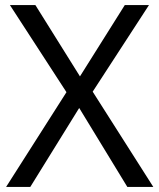

<svg xmlns="http://www.w3.org/2000/svg" viewBox="-20 -734 626 754"><path d="M582 0H480L291 -310L99 0H4L241 -372L19 -714H119L294 -434L470 -714H565L344 -374Z"/></svg>

Font: Noto Sans Bassa Vah
Style: Regular
Weight: 400
Designer: Monotype Design Team
Foundry: Monotype Imaging Inc.
Version: Version 2.002